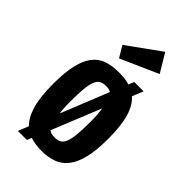

<svg xmlns="http://www.w3.org/2000/svg" viewBox="-246 -874 979 979"><g transform="rotate(45 243.5 -384.5)"><path d="M87.6 23.1H153L163 -1.9Q180.7 4 201 7Q221.3 10 245.4 10Q292.3 10 328.6 -3.4Q365 -16.9 390.3 -49.3Q415.6 -81.7 428.9 -136.8Q442.1 -191.9 442.1 -275.1Q442.1 -368.3 425.2 -425.7Q408.3 -483.1 374 -513.1L398.4 -572.9H330.9L318.7 -543Q301.7 -548.1 282.9 -550.4Q264 -552.7 241.6 -552.7Q191.9 -552.7 154.9 -539.6Q118 -526.6 93.8 -494.5Q69.6 -462.4 57.4 -409.1Q45.1 -355.9 45.1 -275.1Q45.1 -179.4 61.9 -121.9Q78.7 -64.4 110.6 -33.7ZM310.3 -361.7Q313.9 -345 315.3 -323Q316.7 -301 316.7 -270.9Q316.7 -215.1 313.3 -179.4Q309.9 -143.7 301.6 -122.6Q293.3 -101.6 279.1 -93.6Q264.9 -85.6 243.3 -85.6Q230.6 -85.6 220.6 -88.1Q210.6 -90.6 202.9 -97.1ZM175.7 -191.1Q173.1 -201.4 171.9 -224.6Q170.6 -247.7 170.6 -270.6Q170.6 -326.3 174 -362.6Q177.4 -399 185.7 -420.1Q194 -441.1 208.2 -449.1Q222.4 -457.1 243.3 -457.1Q253.9 -457.1 263.2 -455.4Q272.6 -453.6 279.3 -448.7ZM191 -603.1 394.1 -693.3 333.9 -793.4 154.3 -664Z"/></g></svg>

Font: Secuela Black
Style: Regular
Weight: 900
Designer: Fernando Haro
Foundry: deFharo
Version: Version 1.704